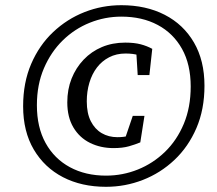

<svg xmlns="http://www.w3.org/2000/svg" viewBox="-20 -703 834 739"><path d="M388 16Q294 16 222.5 -21Q151 -58 110 -127.5Q69 -197 69 -294Q69 -385 100 -457Q131 -529 184.5 -579.5Q238 -630 305.5 -656.5Q373 -683 447 -683Q542 -683 614 -646Q686 -609 726.5 -539.5Q767 -470 767 -373Q767 -282 736 -210Q705 -138 651.5 -87.5Q598 -37 530 -10.5Q462 16 388 16ZM388 -27Q452 -27 510.5 -50.5Q569 -74 615 -118.5Q661 -163 687.5 -226.5Q714 -290 714 -370Q714 -455 680.5 -515Q647 -575 587 -607Q527 -639 447 -639Q384 -639 325.5 -615.5Q267 -592 221.5 -547.5Q176 -503 149 -440Q122 -377 122 -298Q122 -213 155.5 -152.5Q189 -92 249 -59.5Q309 -27 388 -27ZM417 -133Q367 -133 326.5 -153Q286 -173 262.5 -212.5Q239 -252 239 -309Q239 -359 255.5 -400.5Q272 -442 302 -473.5Q332 -505 372.5 -522Q413 -539 462 -539Q497 -539 521.5 -532.5Q546 -526 566 -515L555 -414H510L504 -512L545 -475Q532 -485 512 -491Q492 -497 463 -497Q428 -497 400 -482.5Q372 -468 353 -443Q334 -418 324 -384.5Q314 -351 314 -313Q314 -267 329.5 -236.5Q345 -206 371.5 -190.5Q398 -175 432 -175Q455 -175 472.5 -179.5Q490 -184 508 -192L459 -163L491 -257H536L520 -155Q501 -147 476.5 -140Q452 -133 417 -133Z"/></svg>

Font: Source Serif 4 Medium
Style: Italic
Weight: 500
Italic angle: -12°
Designer: Frank Grießhammer
Foundry: Adobe Systems Incorporated
Version: Version 4.004;hotconv 1.0.116;makeotfexe 2.5.65601